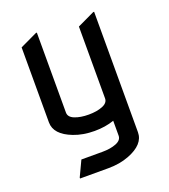

<svg xmlns="http://www.w3.org/2000/svg" viewBox="-139 -658 855 969"><g transform="rotate(-20 288.0 -173.5)"><path d="M73.2 -512.7 166 -556.6H170.9V-127Q170.9 -102.5 201.4 -90.3Q231.9 -78.1 275.9 -78.1Q319.8 -78.1 350.3 -90.3Q380.9 -102.5 380.9 -127V-512.7L473.6 -556.6H478.5V90.3Q478.5 155.8 387.2 190.9Q337.9 210 275.9 210H124V205.1L163.1 122.1H275.9Q319.8 122.1 350.3 109.9Q380.9 97.7 380.9 73.2V-6.8Q334 9.8 275.9 9.8Q213.9 9.8 164.6 -9.3Q73.2 -44.4 73.2 -109.9Z"/></g></svg>

Font: Nova Flat
Style: Book
Weight: 400
Version: Version 2.000